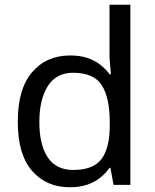

<svg xmlns="http://www.w3.org/2000/svg" viewBox="-20 -780 655 810"><path d="M275 10Q175 10 115 -59.5Q55 -129 55 -267Q55 -405 115.5 -475.5Q176 -546 276 -546Q318 -546 349 -535.5Q380 -525 403 -507Q426 -489 442 -467H448Q447 -480 444.5 -505.5Q442 -531 442 -546V-760H530V0H459L446 -72H442Q426 -49 403 -30.5Q380 -12 348.5 -1Q317 10 275 10ZM289 -63Q374 -63 408.5 -109.5Q443 -156 443 -250V-266Q443 -366 410 -419.5Q377 -473 288 -473Q217 -473 181.5 -416.5Q146 -360 146 -265Q146 -169 181.5 -116Q217 -63 289 -63Z"/></svg>

Font: Noto Sans Lao Looped
Style: Regular
Weight: 400
Designer: Mark Frömberg, Ben Mitchell
Foundry: The Fontpad Ltd
Version: Version 1.001